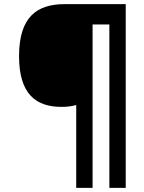

<svg xmlns="http://www.w3.org/2000/svg" viewBox="-20 -780 695 927"><path d="M72 -509C72 -326 153 -264 277 -264C304 -264 328 -267 348 -273V127H427V-662H508V127H587V-760H292C160 -760 72 -700 72 -509Z"/></svg>

Font: BC Sans
Style: Bold Italic
Weight: 700
Italic angle: -12°
Designer: Monotype Design Team
Province of B.C.
Foundry: Monotype Imaging Inc.
Version: Version 2.000;GOOG;noto-source:20170915:90ef993387c0